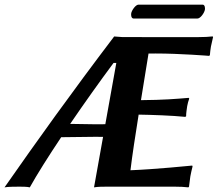

<svg xmlns="http://www.w3.org/2000/svg" viewBox="-90 -805 952 828"><path d="M760.9 -725C774.9 -725 791.3 -750 793.6 -763C795 -771 793.5 -785 783.5 -785H507.5C494.5 -785 478.1 -760 475.9 -748C474.4 -739 475.9 -725 486.9 -725ZM173.9 -213.3C214.9 -214.2 285.6 -215 319 -215C330.6 -215 342.5 -214.9 354.5 -214.8C335.7 -109.6 320.1 -22.9 315.5 3C333.1 0 354.1 0 371.1 0H454.6H466.1H663.1C684.1 0 706.9 1 722.5 3L725.1 0C726.5 -14 729.1 -34 730.8 -44C732.6 -54 738 -79 740.4 -87L739.1 -91C739.1 -91 574.9 -74.5 472.6 -70.8C480.3 -134.8 493.6 -221.4 507.9 -310.7C564.1 -309.8 653 -306.8 709.1 -301L712.7 -304C712.2 -313 715.7 -338 717.2 -347C718.8 -356 722.5 -371 726.1 -380L723.6 -383C668.9 -378.4 616.6 -373.9 517.9 -373.1C529.6 -444.9 541.2 -515.4 550.5 -574C559.4 -574.2 569.6 -574.3 581.3 -574.3C687 -574.3 812.5 -564 812.5 -564L815.2 -568C815.6 -576 818 -595 819.6 -604C821 -612 825.3 -631 828.8 -645L827.3 -648C811 -646 787.8 -645 766.8 -645H522.9L484.8 -645.2H436.8L402.3 -647.7C215.9 -402 71.3 -200 -70.5 3C-57.9 0 -16.9 0 -5.9 0C5.1 0 27.1 0 38.5 3C70.5 -54.3 118.8 -130.8 173.9 -213.3ZM364.2 -269.3C349.6 -269.1 335.6 -269 323.5 -269C297.9 -269 247.8 -270.2 212.6 -270.7C273.7 -360.3 339.9 -453.2 399.6 -533.5H411.6C397.1 -452.5 380.1 -357.3 364.2 -269.3Z"/></svg>

Font: Linux Biolinum O 
Style: Bold Italic
Weight: 700
Designer: Philipp H. Poll
Foundry: Philipp H. Poll
Version: Version 1.3.2